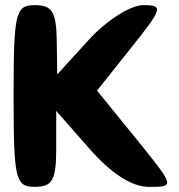

<svg xmlns="http://www.w3.org/2000/svg" viewBox="-20 -778 699 748"><path d="M33 -404C33 -79 40 -50 116 -50C184 -50 199 -77 199 -198V-346L329 -198C413 -102 494 -50 560 -50C662 -50 662 -50 510 -238L358 -425L491 -592C614 -746 618 -758 537 -758C489 -758 394 -698 326 -623L203 -488L201 -623C199 -731 183 -758 116 -758C40 -758 33 -729 33 -404Z"/></svg>

Font: Hussar Skorodowane
Style: Bold
Weight: 700
Foundry: Cannot Into Space Fonts
Version: Version 0.892